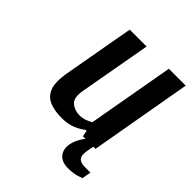

<svg xmlns="http://www.w3.org/2000/svg" viewBox="-183 -616 885 885"><g transform="rotate(45 259.0 -173.5)"><path d="M218 10Q174 10 141 -3Q108 -16 94 -49.5Q80 -83 90 -147L153 -500H263L200 -147Q191 -95 213.5 -76Q236 -57 269 -57Q288 -57 305.5 -63.5Q323 -70 333 -77L408 -500H518L430 0H348L342 -30H337Q317 -14 287.5 -2Q258 10 218 10ZM404 153Q363 153 344 130.5Q325 108 330 73Q335 49 344.5 31Q354 13 362.5 3Q371 -7 371 -7H417L409 38Q404 67 415 80.5Q426 94 455 94H491L483 138Q483 138 460.5 145.5Q438 153 404 153Z"/></g></svg>

Font: Cuprum SemiBold
Style: Italic
Weight: 600
Italic angle: -10°
Version: Version 3.000